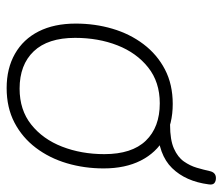

<svg xmlns="http://www.w3.org/2000/svg" viewBox="-66 -596 670 578"><g transform="rotate(90 269.0 -307.0)"><path d="M245 8Q186 8 142 -17Q98 -42 74.5 -88.5Q51 -135 51 -200Q51 -258 66.5 -310.5Q82 -363 113 -404Q144 -445 189 -468.5Q234 -492 293 -492Q353 -492 396.5 -467Q440 -442 463.5 -395.5Q487 -349 487 -284Q487 -226 471.5 -173.5Q456 -121 425 -80Q394 -39 349 -15.5Q304 8 245 8ZM247 -31Q311 -31 355 -66Q399 -101 421.5 -159Q444 -217 444 -286Q444 -369 403.5 -411Q363 -453 291 -453Q227 -453 183 -418Q139 -383 116.5 -325.5Q94 -268 94 -198Q94 -116 134.5 -73.5Q175 -31 247 -31ZM366 -446 352 -459 356 -484Q401 -484 427 -495.5Q453 -507 466 -525.5Q479 -544 485 -564.5Q491 -585 495 -603Q499 -622 516 -622Q526 -622 531.5 -617Q537 -612 535 -600Q526 -531 486 -490Q446 -449 366 -446Z"/></g></svg>

Font: Nunito ExtraLight ExtraLight
Style: Italic
Weight: 250
Italic angle: -9°
Version: Version 3.602